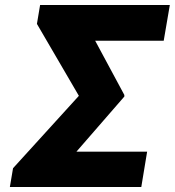

<svg xmlns="http://www.w3.org/2000/svg" viewBox="-20 -749 700 769"><path d="M569.3 -141.6 545.9 0H84.5L107.4 -141.6ZM660.2 -729 635.7 -585.9H209L232.4 -729ZM478 -368.7V-362.3L163.1 0H19.5L32.2 -75.2L295.9 -365.2L127.9 -653.3L140.6 -729H284.2Z"/></svg>

Font: Inter Tight ExtraBold
Style: Italic
Weight: 800
Italic angle: -9.39999°
Designer: Rasmus Andersson
Foundry: rsms
Version: Version 3.004